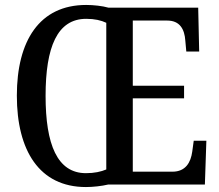

<svg xmlns="http://www.w3.org/2000/svg" viewBox="-20 -745 886 775"><path d="M327 10C355 10 391 6 416 0H807L813 -177H762L756 -133C750 -89 729 -52 676 -52H516V-348H723V-399H516V-662H655C706 -662 725 -627 728 -581L732 -537H784L780 -714H418C394 -721 357 -725 328 -725C139 -725 48 -580 48 -359C48 -137 139 10 327 10ZM327 -46C211 -46 164 -162 164 -358C164 -555 211 -669 328 -669C362 -669 388 -663 409 -653V-61C388 -52 361 -46 327 -46Z"/></svg>

Font: Noto Serif Georgian Condensed Medium
Style: Regular
Weight: 500
Width: 3
Designer: Monotype Design Team, Akaki Razmadze
Foundry: Google LLC
Version: Version 2.003